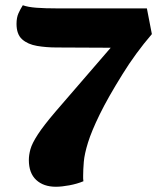

<svg xmlns="http://www.w3.org/2000/svg" viewBox="-20 -692 599 732"><path d="M193 20Q146 20 118 -6Q90 -32 90 -82Q90 -101 96 -123Q102 -145 124 -179Q146 -213 193 -268L402 -510L196 -511Q156 -511 121 -517Q86 -523 64.5 -542Q43 -561 43 -601Q43 -625 50.5 -641.5Q58 -658 67 -672Q86 -665 118.5 -662.5Q151 -660 199 -660H540L559 -562Q528 -526 499.5 -487Q471 -448 447 -409Q391 -319 360 -255.5Q329 -192 315.5 -148.5Q302 -105 299.5 -75Q297 -45 297 -22Q297 -17 297 -11.5Q297 -6 298 -1Q274 9 244.5 14.5Q215 20 193 20Z"/></svg>

Font: Sansita Swashed Light ExtraBold
Style: Regular
Weight: 800
Version: Version 1.003